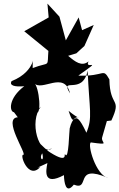

<svg xmlns="http://www.w3.org/2000/svg" viewBox="-20 -1013 665 1069"><path d="M575 -339 600 -342C660 -472 592 -411 589 -571C550 -639 567 -586 416 -592C565 -697 447 -619 473 -671C397 -609 325 -790 250 -738C241 -630 264 -673 162 -634C159 -738 193 -620 44 -561C31 -537 61 -528 115 -533C25 -465 32 -391 58 -388L79 -360C-8 -355 131 -154 110 -151C87 -157 137 -10 203 -82C167 -81 87 -31 244 -105C235 -61 220 24 336 -38C337 1 346 72 391 15C486 53 388 -106 582 -22C513 -38 465 -210 486 -220C601 -204 539 -217 549 -249ZM307 -109C289 -167 299 -116 194 -222C268 -46 139 -161 270 -186C196 -144 140 -338 208 -419L174 -390C217 -350 198 -538 169 -551C212 -499 338 -623 370 -493C310 -590 440 -478 468 -620C477 -401 497 -359 461 -274C381 -446 402 -269 362 -396C468 -308 398 -421 368 -298C365 -287 363 -119 343 -153C332 -165 370 -88 237 -179ZM418 -916 286 -680 405 -716 450 -757 502 -874 437 -845ZM251 -916 115 -839 288 -698 355 -757 311 -920 244 -993Z"/></svg>

Font: Asimov Silicon
Style: Regular
Weight: 400
Designer: Google
Version: Version 2.000980; 2014